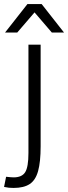

<svg xmlns="http://www.w3.org/2000/svg" viewBox="-65 -720 335 945"><path d="M135 -500V0Q135 77 122.5 122Q110 167 81 186Q52 205 2 205Q-11 205 -21 204Q-31 203 -45 200L-35 150Q-24 151 -15.5 152Q-7 153 2 153Q43 153 59 127.5Q75 102 75 33V-500ZM140 -700 250 -560H190L105 -659L20 -560H-40L70 -700Z"/></svg>

Font: Epunda Sans Light
Style: Regular
Weight: 300
Designer: Simon Atzbach
Foundry: typofactur
Version: Version 2.204; ttfautohint (v1.8.4.7-5d5b)